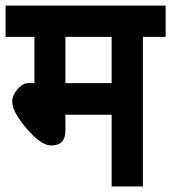

<svg xmlns="http://www.w3.org/2000/svg" viewBox="-30 -653 618 693"><path d="M14.2 -286.1Q14.2 -308.6 33 -330.8Q51.8 -353 73.2 -353H94.2V-520H-9.8V-632.8H567.9V-520H485.8V20H373V-238.8H206.1V-181.2Q206.1 -127.9 154.8 -127.9Q118.2 -127.9 65.9 -189Q14.2 -249.5 14.2 -286.1ZM373 -353V-520H206.1V-353Z"/></svg>

Font: Miedinger*
Style: Bold
Weight: 700
Version: Version 001.000